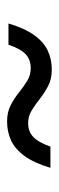

<svg xmlns="http://www.w3.org/2000/svg" viewBox="173 -503 170 556"><g transform="rotate(-90 258.0 -225.0)"><path d="M468 -285.5Q454 -238.5 434.2 -211Q414.5 -183.5 389.5 -171.8Q364.5 -160 334.5 -160Q307.5 -160 287.2 -170.5Q267 -181 250 -194.5Q233 -208 216.2 -218.2Q199.5 -228.5 179.5 -228.5Q155.5 -228.5 139.8 -214Q124 -199.5 111.5 -164H50Q64 -211 84 -238.5Q104 -266 129 -277.8Q154 -289.5 184.5 -289.5Q211 -289.5 231 -279.2Q251 -269 268 -255.2Q285 -241.5 301.8 -231.2Q318.5 -221 338.5 -221Q363 -221 378.8 -235.5Q394.5 -250 406.5 -285.5Z"/></g></svg>

Font: Newsreader 16pt 16pt SemiBold
Style: Italic
Weight: 600
Italic angle: -17°
Version: Version 1.003